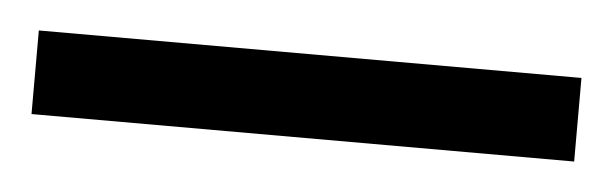

<svg xmlns="http://www.w3.org/2000/svg" viewBox="-29 45 430 135"><g transform="rotate(5 186.5 112.5)"><path d="M-5 142V83H378V142Z"/></g></svg>

Font: Noto Serif ExtraCondensed
Style: Bold
Weight: 700
Width: 2
Designer: Monotype Design Team
Foundry: Monotype Imaging Inc.
Version: Version 2.014; ttfautohint (v1.8.4.7-5d5b)